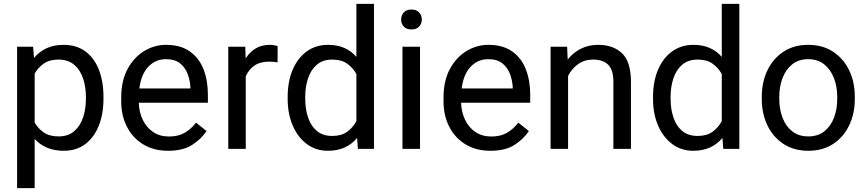

<svg xmlns="http://www.w3.org/2000/svg" viewBox="-20 -770 4485 993"><path d="M515.1 -268.6V-258.3Q515.1 -181.2 491.2 -120.6Q467.3 -60.1 421.4 -25.1Q375.5 9.8 310.1 9.8Q261.2 9.8 223.6 -6.1Q186 -22 159.2 -51.3V203.1H68.4V-528.3H151.4L155.8 -470.2Q182.6 -502.9 220.7 -520.5Q258.8 -538.1 308.6 -538.1Q375.5 -538.1 421.4 -504.4Q467.3 -470.7 491.2 -409.9Q515.1 -349.1 515.1 -268.6ZM424.3 -258.3V-268.6Q424.3 -321.3 409.4 -365.2Q394.5 -409.2 363 -435.5Q331.5 -461.9 282.2 -461.9Q236.3 -461.9 206.5 -441.2Q176.8 -420.4 159.2 -389.2V-136.2Q177.2 -105 206.8 -84.7Q236.3 -64.5 283.2 -64.5Q332 -64.5 363.3 -91.1Q394.5 -117.7 409.4 -161.9Q424.3 -206.1 424.3 -258.3Z M849.6 9.8Q775.9 9.8 721.4 -22.9Q667 -55.7 637 -113.5Q606.9 -171.4 606.9 -245.6V-266.1Q606.9 -352.5 639.9 -413.3Q672.9 -474.1 725.8 -506.1Q778.8 -538.1 837.9 -538.1Q913.6 -538.1 961.7 -504.2Q1009.8 -470.2 1032.5 -411.9Q1055.2 -353.5 1055.2 -279.3V-238.8H697.8Q699.2 -190.4 718.3 -150.6Q737.3 -110.8 771.7 -87.4Q806.2 -64 854.5 -64Q902.3 -64 935.5 -83.5Q968.8 -103 993.7 -135.7L1048.3 -92.3Q1022.9 -53.2 975.6 -21.7Q928.2 9.8 849.6 9.8ZM837.9 -463.9Q784.2 -463.9 747.1 -424.8Q710 -385.7 700.7 -312.5H964.8V-319.3Q962.9 -354.5 950.4 -387.7Q938 -420.9 911.1 -442.4Q884.3 -463.9 837.9 -463.9Z M1416 -531.2 1415.5 -447.3Q1395.5 -451.2 1371.6 -451.2Q1325.2 -451.2 1295.4 -430.4Q1265.6 -409.7 1251 -375V0H1160.6V-528.3H1248.5L1250.5 -467.8Q1270.5 -500 1301.5 -519Q1332.5 -538.1 1376 -538.1Q1385.7 -538.1 1398.4 -535.9Q1411.1 -533.7 1416 -531.2Z M1467.8 -258.3V-268.6Q1467.8 -349.1 1493.9 -409.9Q1520 -470.7 1566.9 -504.4Q1613.8 -538.1 1676.8 -538.1Q1724.6 -538.1 1761 -522Q1797.4 -505.9 1823.2 -475.6V-750H1914.1V0H1831.1L1826.7 -56.6Q1800.8 -24.9 1763.2 -7.6Q1725.6 9.8 1675.8 9.8Q1613.8 9.8 1566.9 -25.1Q1520 -60.1 1493.9 -120.6Q1467.8 -181.2 1467.8 -258.3ZM1558.6 -268.6V-258.3Q1558.6 -206.1 1573.2 -162.4Q1587.9 -118.7 1618.7 -92.8Q1649.4 -66.9 1698.2 -66.9Q1745.6 -66.9 1775.4 -88.4Q1805.2 -109.9 1823.2 -143.6V-386.7Q1805.7 -419.4 1775.6 -440.7Q1745.6 -461.9 1699.2 -461.9Q1649.9 -461.9 1618.9 -435.5Q1587.9 -409.2 1573.2 -365.2Q1558.6 -321.3 1558.6 -268.6Z M2054.7 -668.5Q2054.7 -690.4 2068.1 -705.6Q2081.5 -720.7 2107.9 -720.7Q2133.8 -720.7 2147.7 -705.6Q2161.6 -690.4 2161.6 -668.5Q2161.6 -647.5 2147.7 -632.6Q2133.8 -617.7 2107.9 -617.7Q2081.5 -617.7 2068.1 -632.6Q2054.7 -647.5 2054.7 -668.5ZM2152.3 -528.3V0H2061.5V-528.3Z M2516.6 9.8Q2442.9 9.8 2388.4 -22.9Q2334 -55.7 2304 -113.5Q2273.9 -171.4 2273.9 -245.6V-266.1Q2273.9 -352.5 2306.9 -413.3Q2339.8 -474.1 2392.8 -506.1Q2445.8 -538.1 2504.9 -538.1Q2580.6 -538.1 2628.7 -504.2Q2676.8 -470.2 2699.5 -411.9Q2722.2 -353.5 2722.2 -279.3V-238.8H2364.7Q2366.2 -190.4 2385.3 -150.6Q2404.3 -110.8 2438.7 -87.4Q2473.1 -64 2521.5 -64Q2569.3 -64 2602.5 -83.5Q2635.7 -103 2660.6 -135.7L2715.3 -92.3Q2689.9 -53.2 2642.6 -21.7Q2595.2 9.8 2516.6 9.8ZM2504.9 -463.9Q2451.2 -463.9 2414.1 -424.8Q2377 -385.7 2367.7 -312.5H2631.8V-319.3Q2629.9 -354.5 2617.4 -387.7Q2605 -420.9 2578.1 -442.4Q2551.3 -463.9 2504.9 -463.9Z M3046.9 -461.9Q3003.4 -461.9 2970.2 -438.5Q2937 -415 2918 -377.4V0H2827.6V-528.3H2913.1L2916 -462.4Q2944.3 -498 2984.4 -518.1Q3024.4 -538.1 3073.7 -538.1Q3151.9 -538.1 3197.5 -494.1Q3243.2 -450.2 3243.2 -346.2V0H3152.3V-347.2Q3152.3 -409.2 3125.2 -435.5Q3098.1 -461.9 3046.9 -461.9Z M3357.4 -258.3V-268.6Q3357.4 -349.1 3383.5 -409.9Q3409.7 -470.7 3456.5 -504.4Q3503.4 -538.1 3566.4 -538.1Q3614.3 -538.1 3650.6 -522Q3687 -505.9 3712.9 -475.6V-750H3803.7V0H3720.7L3716.3 -56.6Q3690.4 -24.9 3652.8 -7.6Q3615.2 9.8 3565.4 9.8Q3503.4 9.8 3456.5 -25.1Q3409.7 -60.1 3383.5 -120.6Q3357.4 -181.2 3357.4 -258.3ZM3448.2 -268.6V-258.3Q3448.2 -206.1 3462.9 -162.4Q3477.5 -118.7 3508.3 -92.8Q3539.1 -66.9 3587.9 -66.9Q3635.3 -66.9 3665 -88.4Q3694.8 -109.9 3712.9 -143.6V-386.7Q3695.3 -419.4 3665.3 -440.7Q3635.3 -461.9 3588.9 -461.9Q3539.6 -461.9 3508.5 -435.5Q3477.5 -409.2 3462.9 -365.2Q3448.2 -321.3 3448.2 -268.6Z M3919.9 -258.3V-269.5Q3919.9 -346.2 3949.2 -406.7Q3978.5 -467.3 4032.2 -502.7Q4085.9 -538.1 4159.7 -538.1Q4234.4 -538.1 4288.3 -502.7Q4342.3 -467.3 4371.6 -406.7Q4400.9 -346.2 4400.9 -269.5V-258.3Q4400.9 -182.1 4371.6 -121.3Q4342.3 -60.5 4288.6 -25.4Q4234.9 9.8 4160.6 9.8Q4086.4 9.8 4032.5 -25.4Q3978.5 -60.5 3949.2 -121.3Q3919.9 -182.1 3919.9 -258.3ZM4010.3 -269.5V-258.3Q4010.3 -206.1 4026.9 -161.9Q4043.5 -117.7 4076.9 -91.1Q4110.4 -64.5 4160.6 -64.5Q4210.4 -64.5 4243.7 -91.1Q4276.9 -117.7 4293.5 -161.9Q4310.1 -206.1 4310.1 -258.3V-269.5Q4310.1 -321.3 4293.2 -365.5Q4276.4 -409.7 4243.2 -436.8Q4210 -463.9 4159.7 -463.9Q4109.9 -463.9 4076.7 -436.8Q4043.5 -409.7 4026.9 -365.5Q4010.3 -321.3 4010.3 -269.5Z"/></svg>

Font: Vazirmatn RD UI FD
Style: Regular
Weight: 400
Designer: Saber Rastikerdar
Foundry: Saber Rastikerdar
Version: Version 33.003